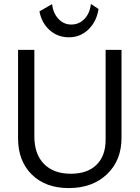

<svg xmlns="http://www.w3.org/2000/svg" viewBox="-20 -948 711 978"><path d="M331 -758Q274 -758 233 -794.5Q192 -831 181 -890L245 -927Q251 -880 278 -851.5Q305 -823 343 -823Q383 -823 410.5 -852Q438 -881 443 -928L482 -902Q472 -838 430.5 -798Q389 -758 331 -758ZM330 10Q212 10 142 -59Q72 -128 72 -243V-694H155V-253Q155 -163 204 -113Q253 -63 341 -63Q425 -63 471.5 -108.5Q518 -154 518 -236V-694H599V-246Q599 -131 525 -60.5Q451 10 330 10Z"/></svg>

Font: Cantarell
Style: Regular
Weight: 400
Designer: Dave Crossland, Nikolaus Waxweiler, Florian Fecher, Jacques Le Bailly, Eben Sorkin, Alexei Vanyashin, Alexios Zavras, Em
Version: Version 0.303